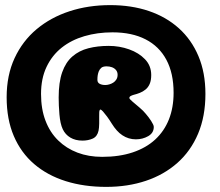

<svg xmlns="http://www.w3.org/2000/svg" viewBox="-20 -674 861 751"><path d="M395.5 57Q308.5 57 237 34.5Q165.5 12 113.8 -32.2Q62 -76.5 34 -142Q6 -207.5 6 -293.5Q6 -379.5 37 -446.5Q68 -513.5 123.2 -559.8Q178.5 -606 252 -630Q325.5 -654 411 -654Q494 -654 562 -631Q630 -608 679.5 -563.5Q729 -519 756.2 -454.5Q783.5 -390 783.5 -306.5Q783.5 -219 754.8 -151Q726 -83 673.8 -36.8Q621.5 9.5 550.8 33.2Q480 57 395.5 57ZM379.5 -60.5Q447 -60.5 499.2 -78Q551.5 -95.5 587 -128.2Q622.5 -161 640.8 -207.2Q659 -253.5 659 -311Q659 -387.5 630.8 -440.2Q602.5 -493 549.2 -520.2Q496 -547.5 420 -547.5Q361 -547.5 310 -532.5Q259 -517.5 221.2 -487.5Q183.5 -457.5 162 -412.2Q140.5 -367 140.5 -306.5Q140.5 -247.5 158 -201.8Q175.5 -156 207.5 -124.8Q239.5 -93.5 283 -77Q326.5 -60.5 379.5 -60.5ZM302.5 -124Q275 -124 255.2 -135.8Q235.5 -147.5 225.5 -168.5Q220.5 -179 217.2 -193.8Q214 -208.5 212.5 -226Q211 -243.5 210.2 -260.8Q209.5 -278 209.5 -292.5Q209.5 -352 223.2 -391.2Q237 -430.5 263.2 -453.2Q289.5 -476 325.5 -485.2Q361.5 -494.5 405.5 -494.5Q447 -494.5 485 -481Q523 -467.5 547.2 -442.2Q571.5 -417 571.5 -380.5Q571.5 -359.5 565.5 -345.8Q559.5 -332 549.2 -323.8Q539 -315.5 527 -310.8Q515 -306 502.5 -303Q495.5 -301 490.8 -298.2Q486 -295.5 486 -290.5Q486 -287 498 -276.8Q510 -266.5 525.5 -253.5Q541 -240.5 550.5 -228.5Q555.5 -222.5 561 -215.5Q566.5 -208.5 571 -201.2Q575.5 -194 578.5 -188Q581.5 -182 581.5 -177.5Q581.5 -154 559.8 -141.5Q538 -129 511.5 -129Q497 -129 483.8 -133Q470.5 -137 458.8 -144.8Q447 -152.5 436.8 -164Q426.5 -175.5 417.5 -190Q408 -205.5 398.8 -218Q389.5 -230.5 382.8 -238Q376 -245.5 372.5 -245.5Q371 -245.5 369.8 -242.8Q368.5 -240 368.2 -234.5Q368 -229 368 -220Q368 -214.5 368 -206.8Q368 -199 368 -190.8Q368 -182.5 367.2 -175.2Q366.5 -168 365.5 -163Q360.5 -140 342.8 -132Q325 -124 302.5 -124ZM392 -341.5Q399 -341.5 407.2 -343.8Q415.5 -346 423 -350.8Q430.5 -355.5 435.2 -363.2Q440 -371 440 -381.5Q440 -392.5 433.8 -400Q427.5 -407.5 417.8 -411Q408 -414.5 397 -414.5Q383 -414.5 376.2 -408.8Q369.5 -403 366 -394Q363.5 -387 362.2 -379.5Q361 -372 361 -361.5Q361 -351 369.8 -346.2Q378.5 -341.5 392 -341.5Z"/></svg>

Font: Gluten ExtraBold
Style: Regular
Weight: 800
Designer: Tyler Finck
Foundry: Etcetera Type Company
Version: Version 1.300